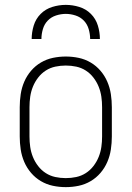

<svg xmlns="http://www.w3.org/2000/svg" viewBox="-20 -760 540 788"><path d="M250 8Q223 8 197 2.5Q171 -3 148 -16.5Q125 -30 107.5 -50.5Q90 -71 79.5 -95.5Q69 -120 65 -146.5Q61 -173 61 -200V-320Q61 -347 65 -373.5Q69 -400 79.5 -424.5Q90 -449 107.5 -469.5Q125 -490 148 -503.5Q171 -517 197 -522.5Q223 -528 250 -528Q277 -528 303 -522.5Q329 -517 352 -503.5Q375 -490 392.5 -469.5Q410 -449 420.5 -424.5Q431 -400 435 -373.5Q439 -347 439 -320V-200Q439 -173 435 -146.5Q431 -120 420.5 -95.5Q410 -71 392.5 -50.5Q375 -30 352 -16.5Q329 -3 303 2.5Q277 8 250 8ZM250 -29Q272 -29 293 -33.5Q314 -38 332 -49.5Q350 -61 363.5 -78.5Q377 -96 385 -116Q393 -136 396 -157Q399 -178 399 -200V-320Q399 -342 396 -363Q393 -384 385 -404Q377 -424 363.5 -441.5Q350 -459 332 -470.5Q314 -482 293 -486.5Q272 -491 250 -491Q228 -491 207 -486.5Q186 -482 168 -470.5Q150 -459 136.5 -441.5Q123 -424 115 -404Q107 -384 104 -363Q101 -342 101 -320V-200Q101 -178 104 -157Q107 -136 115 -116Q123 -96 136.5 -78.5Q150 -61 168 -49.5Q186 -38 207 -33.5Q228 -29 250 -29ZM110 -600Q110 -628 118.5 -655.5Q127 -683 147 -703Q167 -723 194.5 -731.5Q222 -740 250 -740Q278 -740 305.5 -731.5Q333 -723 353 -703Q373 -683 381.5 -655.5Q390 -628 390 -600H350Q350 -620 344 -640.5Q338 -661 324 -675.5Q310 -690 290 -696.5Q270 -703 250 -703Q230 -703 210 -696.5Q190 -690 176 -675.5Q162 -661 156 -640.5Q150 -620 150 -600Z"/></svg>

Font: Iosevka Curly Extralight
Style: Regular
Weight: 200
Monospace: yes
Designer: Belleve Invis
Foundry: Belleve Invis
Version: Version 22.1.2; ttfautohint (v1.8.4)